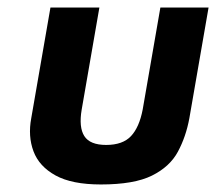

<svg xmlns="http://www.w3.org/2000/svg" viewBox="-20 -480 582 510"><path d="M248 10Q171 10 127.5 -14Q84 -38 69 -78Q54 -118 63 -166L114 -460H244L197 -189Q189 -142 204 -118.5Q219 -95 262 -95Q306 -95 328 -118.5Q350 -142 359 -189L406 -460H534L483 -166Q474 -117 452.5 -77Q431 -37 383.5 -13.5Q336 10 248 10Z"/></svg>

Font: Von Semi
Style: Italic
Weight: 600
Version: Version 4.000; ttfautohint (v1.8.4.7-5d5b)